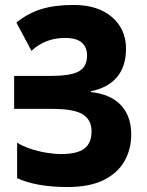

<svg xmlns="http://www.w3.org/2000/svg" viewBox="-20 -744 593 774"><path d="M488 -548Q488 -476 451.5 -433Q415 -390 346 -376V-373Q427 -364 468 -319.5Q509 -275 509 -202Q509 -142 481.5 -94Q454 -46 397.5 -18Q341 10 251 10Q191 10 139 1Q87 -8 49 -26V-169Q71 -155 102 -144.5Q133 -134 166 -128.5Q199 -123 227 -123Q291 -123 320 -145Q349 -167 349 -215Q349 -261 313.5 -283Q278 -305 193 -305H37V-438H183Q267 -438 299 -457Q331 -476 331 -520Q331 -553 310 -572Q289 -591 242 -591Q201 -591 167 -577.5Q133 -564 107 -539L46 -653Q93 -691 147 -707.5Q201 -724 277 -724Q375 -724 431.5 -675Q488 -626 488 -548Z"/></svg>

Font: Noto Sans Armenian Condensed ExtraBold
Style: Regular
Weight: 800
Width: 3
Designer: Monotype Design Team
Foundry: Monotype Imaging Inc.
Version: Version 2.008; ttfautohint (v1.8.4.7-5d5b)